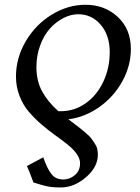

<svg xmlns="http://www.w3.org/2000/svg" viewBox="-20 -516 597 821"><path d="M539.6 -306.6Q539.6 -234.9 503.4 -168.9Q467.3 -103 405.8 -59.1Q344.2 -15.1 272.5 -5.9Q276.9 -2.4 298.6 13.9Q320.3 30.3 325.9 34.9Q331.5 39.6 347.9 53.5Q364.3 67.4 369.6 75Q375 82.5 383.8 95.2Q392.6 107.9 395.5 120.1Q398.4 132.3 398.4 145.5Q398.4 198.2 347.7 241.9Q296.9 285.6 239.7 285.6Q226.6 285.6 215.3 284.9Q204.1 284.2 197 283.4Q189.9 282.7 178.7 280Q167.5 277.3 162.8 276.1Q158.2 274.9 143.8 270.5Q129.4 266.1 123 264.2Q106.4 219.2 95.2 193.8L165 156.7Q181.2 204.1 199.5 227.8Q217.8 251.5 251 251.5Q277.8 251.5 300 232.9Q322.3 214.4 322.3 182.1Q322.3 161.6 307.1 140.9Q292 120.1 267.8 101.1Q243.7 82 214.4 61Q185.1 40 156 14.9Q127 -10.3 102.8 -38.6Q78.6 -66.9 63.5 -106Q48.3 -145 48.3 -188.5Q48.3 -269 90.6 -340.3Q132.8 -411.6 201.7 -453.6Q270.5 -495.6 345.7 -495.6Q427.7 -495.6 483.6 -443.6Q539.6 -391.6 539.6 -306.6ZM135.7 -229.5Q135.7 -168.9 160.6 -124.3Q185.5 -79.6 229.5 -40.5H240.7Q297.9 -40.5 345.9 -74.2Q394 -107.9 421.6 -166.3Q449.2 -224.6 449.2 -293.9Q449.2 -364.7 410.9 -409.9Q372.6 -455.1 314.5 -455.1Q282.7 -455.1 251 -438.7Q219.2 -422.4 193.6 -394Q168 -365.7 151.9 -322.3Q135.7 -278.8 135.7 -229.5Z"/></svg>

Font: Flanker
Style: Italic
Weight: 400
Italic angle: -12°
Designer: Flanker
Version: Version 2.027